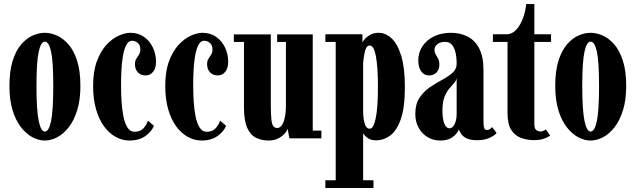

<svg xmlns="http://www.w3.org/2000/svg" viewBox="-20 -696 3198 966"><path d="M205.5 11Q174.5 11 143.2 -5.5Q112 -22 85.5 -56Q59 -90 43.2 -141.8Q27.5 -193.5 27.5 -263.5Q27.5 -339.5 44 -391Q60.5 -442.5 87.2 -473.2Q114 -504 145 -517.5Q176 -531 205.5 -531Q234.5 -531 265.8 -517.5Q297 -504 324 -473.2Q351 -442.5 367.8 -391Q384.5 -339.5 384.5 -263.5Q384.5 -193.5 368.5 -141.8Q352.5 -90 326 -56Q299.5 -22 268 -5.5Q236.5 11 205.5 11ZM205.5 -34Q226 -34 237 -87.5Q248 -141 248 -263.5Q248 -386.5 237 -436.5Q226 -486.5 205.5 -486.5Q186 -486.5 174.8 -436.5Q163.5 -386.5 163.5 -263.5Q163.5 -141 174.8 -87.5Q186 -34 205.5 -34Z M631 11Q595.5 11 562.8 -6.8Q530 -24.5 504.2 -59.2Q478.5 -94 463.5 -145.2Q448.5 -196.5 448.5 -264Q448.5 -338 467.8 -389Q487 -440 516.2 -471.2Q545.5 -502.5 577.8 -516.8Q610 -531 635.5 -531Q675.5 -531 704.5 -510.5Q733.5 -490 749.2 -456.8Q765 -423.5 765 -385.5Q765 -352.5 750.2 -334.5Q735.5 -316.5 712.5 -316.5Q689 -316.5 674 -331.8Q659 -347 659 -373.5Q659 -390 665.8 -400.5Q672.5 -411 679.2 -421.2Q686 -431.5 686 -447Q686 -469.5 673 -480.2Q660 -491 644.5 -491Q626 -491 615 -469Q604 -447 598.2 -412.8Q592.5 -378.5 590.8 -339.8Q589 -301 589 -268Q589 -227.5 591.5 -186Q594 -144.5 601 -110Q608 -75.5 621.5 -54.2Q635 -33 656.5 -33Q686 -33 701.8 -50.5Q717.5 -68 724.5 -89L754.5 -63Q743 -34.5 711.8 -11.8Q680.5 11 631 11Z M994 11Q958.5 11 925.8 -6.8Q893 -24.5 867.2 -59.2Q841.5 -94 826.5 -145.2Q811.5 -196.5 811.5 -264Q811.5 -338 830.8 -389Q850 -440 879.2 -471.2Q908.5 -502.5 940.8 -516.8Q973 -531 998.5 -531Q1038.5 -531 1067.5 -510.5Q1096.5 -490 1112.2 -456.8Q1128 -423.5 1128 -385.5Q1128 -352.5 1113.2 -334.5Q1098.5 -316.5 1075.5 -316.5Q1052 -316.5 1037 -331.8Q1022 -347 1022 -373.5Q1022 -390 1028.8 -400.5Q1035.5 -411 1042.2 -421.2Q1049 -431.5 1049 -447Q1049 -469.5 1036 -480.2Q1023 -491 1007.5 -491Q989 -491 978 -469Q967 -447 961.2 -412.8Q955.5 -378.5 953.8 -339.8Q952 -301 952 -268Q952 -227.5 954.5 -186Q957 -144.5 964 -110Q971 -75.5 984.5 -54.2Q998 -33 1019.5 -33Q1049 -33 1064.8 -50.5Q1080.5 -68 1087.5 -89L1117.5 -63Q1106 -34.5 1074.8 -11.8Q1043.5 11 994 11Z M1332 11Q1298 11 1269.8 -2Q1241.5 -15 1224.5 -51Q1207.5 -87 1207.5 -155.5V-485H1156.5V-523H1342.5V-171Q1342.5 -122.5 1345.2 -96.5Q1348 -70.5 1355.2 -61.2Q1362.5 -52 1375 -52Q1387.5 -52 1397.2 -65Q1407 -78 1412.8 -104Q1418.5 -130 1418.5 -170V-485H1374.5V-523H1553.5V-39H1597V0H1436L1427 -48.5Q1424.5 -37.5 1412.2 -23.8Q1400 -10 1379.5 0.5Q1359 11 1332 11Z M1617 250V211H1669V-485H1617V-523.5H1803.5V-482.5Q1804.5 -486.5 1814.2 -498.2Q1824 -510 1841.8 -520.5Q1859.5 -531 1885 -531Q1920.5 -531 1950.5 -502.8Q1980.5 -474.5 1998.8 -414.5Q2017 -354.5 2017 -259Q2017 -155 1996.5 -96.5Q1976 -38 1943 -14Q1910 10 1872 10Q1851 10 1837 2.5Q1823 -5 1815.8 -13.8Q1808.5 -22.5 1807 -25.5V211H1859V250ZM1840 -48.5Q1850.5 -48.5 1857.8 -62Q1865 -75.5 1870.5 -101.8Q1876 -128 1878.8 -167.2Q1881.5 -206.5 1881.5 -257.5Q1881.5 -310.5 1878.8 -349.5Q1876 -388.5 1871 -414.8Q1866 -441 1858.2 -454Q1850.5 -467 1840.5 -467Q1829 -467 1822.8 -455.5Q1816.5 -444 1813 -424Q1809.5 -404 1807 -379V-140.5Q1807 -113 1810.5 -92Q1814 -71 1821.2 -59.8Q1828.5 -48.5 1840 -48.5Z M2194.5 11Q2160.5 11 2132.2 -5.5Q2104 -22 2086.8 -52.2Q2069.5 -82.5 2069.5 -123.5Q2069.5 -172 2090.5 -203.8Q2111.5 -235.5 2142.5 -256.8Q2173.5 -278 2204.5 -294.5Q2235.5 -311 2256.5 -329.5Q2277.5 -348 2277.5 -374.5Q2277.5 -410 2271 -435Q2264.5 -460 2251.8 -472.8Q2239 -485.5 2219.5 -485.5Q2195.5 -485.5 2180.8 -473.8Q2166 -462 2166 -445.5Q2166 -432 2172.2 -422Q2178.5 -412 2184.5 -401Q2190.5 -390 2190.5 -371Q2190.5 -345.5 2176 -331Q2161.5 -316.5 2138 -316.5Q2114 -316.5 2099.2 -336.8Q2084.5 -357 2084.5 -392.5Q2084.5 -432 2105.5 -463.5Q2126.5 -495 2163.5 -513Q2200.5 -531 2248 -531Q2296 -531 2333.2 -511.8Q2370.5 -492.5 2391.5 -451.2Q2412.5 -410 2412.5 -343V-86.5Q2412.5 -60 2416.5 -51Q2420.5 -42 2429.5 -42Q2439.5 -42 2446 -47.5Q2452.5 -53 2456 -56.5L2478.5 -27Q2469.5 -14.5 2443 -2.5Q2416.5 9.5 2381.5 9.5Q2346 9.5 2327 -0.2Q2308 -10 2300 -23Q2292 -36 2288.5 -44.5Q2287 -38.5 2277.2 -25.2Q2267.5 -12 2247.8 -0.5Q2228 11 2194.5 11ZM2241 -50.5Q2252 -50.5 2260.2 -60.5Q2268.5 -70.5 2273 -86.5Q2277.5 -102.5 2277.5 -120V-304Q2275.5 -290 2264.5 -278Q2253.5 -266 2240 -250Q2226.5 -234 2216.2 -208Q2206 -182 2206 -140.5Q2206 -96 2215.8 -73.2Q2225.5 -50.5 2241 -50.5Z M2666 9Q2632.5 9 2601.8 -2Q2571 -13 2552.2 -42.2Q2533.5 -71.5 2533.5 -126.5V-485H2460V-523.5H2533.5Q2559 -526 2578.8 -548Q2598.5 -570 2611 -603.8Q2623.5 -637.5 2627.5 -675.5H2668.5V-523.5H2752.5V-485H2668.5V-70Q2668.5 -49 2678.2 -41.8Q2688 -34.5 2697.5 -34.5Q2706.5 -34.5 2714.5 -37.8Q2722.5 -41 2726 -45L2748 -14Q2733.5 -3.5 2714 2.8Q2694.5 9 2666 9Z M2951.5 11Q2920.5 11 2889.2 -5.5Q2858 -22 2831.5 -56Q2805 -90 2789.2 -141.8Q2773.5 -193.5 2773.5 -263.5Q2773.5 -339.5 2790 -391Q2806.5 -442.5 2833.2 -473.2Q2860 -504 2891 -517.5Q2922 -531 2951.5 -531Q2980.5 -531 3011.8 -517.5Q3043 -504 3070 -473.2Q3097 -442.5 3113.8 -391Q3130.5 -339.5 3130.5 -263.5Q3130.5 -193.5 3114.5 -141.8Q3098.5 -90 3072 -56Q3045.5 -22 3014 -5.5Q2982.5 11 2951.5 11ZM2951.5 -34Q2972 -34 2983 -87.5Q2994 -141 2994 -263.5Q2994 -386.5 2983 -436.5Q2972 -486.5 2951.5 -486.5Q2932 -486.5 2920.8 -436.5Q2909.5 -386.5 2909.5 -263.5Q2909.5 -141 2920.8 -87.5Q2932 -34 2951.5 -34Z"/></svg>

Font: Imbue Thin 10pt ExtraBold
Style: Regular
Weight: 800
Version: Version 1.102